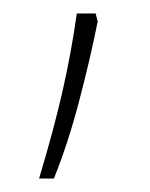

<svg xmlns="http://www.w3.org/2000/svg" viewBox="-20 -136 223 285"><path d="M125 -104Q114 -49 97.5 14Q81 77 60 129H38Q60 56 73 -1.5Q86 -59 94 -116H122Z"/></svg>

Font: Noto Sans Lao Looped Thin
Style: Regular
Weight: 100
Designer: Mark Frömberg, Ben Mitchell
Foundry: The Fontpad Ltd
Version: Version 1.002; ttfautohint (v1.8.4.7-5d5b)